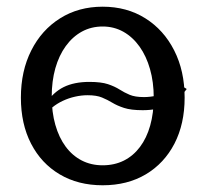

<svg xmlns="http://www.w3.org/2000/svg" viewBox="-20 -532 608 568"><path d="M283.7 16.1Q210.9 16.1 156.5 -16.3Q102 -48.6 71.9 -107Q41.8 -165.3 41.8 -243.1Q41.8 -322 72.5 -382.7Q103.1 -443.5 157.8 -477.8Q212.4 -512.2 283.7 -512.2Q355.4 -512.2 410 -477.8Q464.6 -443.5 495.4 -382.7Q526.2 -322 526.2 -243.1Q526.2 -165.5 496.1 -107.1Q465.9 -48.8 411.4 -16.3Q356.9 16.1 283.7 16.1ZM283.7 -43Q318.4 -43 346.4 -56.9Q374.3 -70.9 394.1 -97.3Q413.9 -123.6 424.3 -160.6Q434.8 -197.6 434.8 -243.1Q434.8 -289.2 423.8 -327.6Q412.9 -366 392.8 -394.2Q372.6 -422.5 344.9 -438.1Q317.1 -453.6 283.7 -453.6Q250.1 -453.6 222.4 -438.6Q194.8 -423.5 174.6 -395.7Q154.5 -368 143.7 -330Q133 -292 133 -246.2Q133 -200.2 143.7 -162.7Q154.4 -125.1 174.2 -98.3Q194 -71.6 221.7 -57.3Q249.4 -43 283.7 -43ZM402 -206Q367.7 -206 347.1 -212.7Q326.6 -219.4 312.3 -228.1Q298 -236.8 281.8 -243.5Q265.7 -250.3 239.2 -250.3Q220.7 -250.3 201.9 -246Q183.1 -241.8 165.9 -233.7Q148.7 -225.7 134.6 -214.1L115.4 -225.6Q137.2 -258.8 168.2 -274.3Q199.3 -289.7 244.4 -289.7Q279.2 -289.7 299.4 -283Q319.6 -276.2 333.7 -267.2Q347.8 -258.2 363.7 -251.5Q379.6 -244.8 405.9 -244.8Q423.5 -244.8 443.1 -249Q462.6 -253.2 481.1 -261.3Q499.6 -269.4 513.1 -281L532.4 -268.7Q507.9 -235.5 476.9 -220.8Q445.9 -206 402 -206Z"/></svg>

Font: Russolo 10pt ExtraLight
Style: Regular
Weight: 200
Designer: Micah Stupak-Hahn
Version: Version 1.000